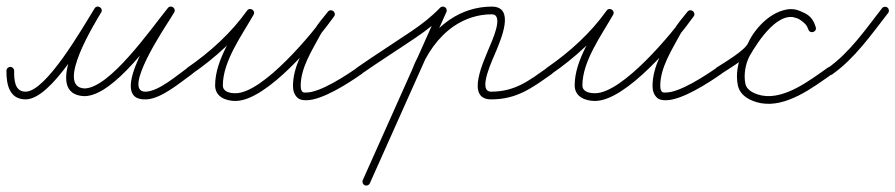

<svg xmlns="http://www.w3.org/2000/svg" viewBox="-32 -297 2784 597"><path d="M-12 -77.1C-12 -77.1 -12 -77.1 -12 -77.1C-12.3 -35.2 -3.3 12 47.5 12C128.4 12 239.8 -189.7 282.4 -258.1C286.6 -264.8 283.5 -271.4 278.3 -274.5C273.2 -277.6 266 -277.4 261.9 -270.6C235.5 -226 98.4 -3.9 229.8 2C229.8 2 230 2 230.1 2C230.3 2 230.4 2 230.4 2C322.9 1.6 448.8 -182.9 508.6 -256.9C513.3 -262.8 510.4 -269.5 505.4 -273.1C500.3 -276.7 493.1 -277.2 489.1 -270.9C470.7 -241.6 289.7 19.4 423.7 12C470.9 9.4 527.7 -40.1 565.9 -67.2C571.3 -71 572.6 -78.5 568.8 -83.9C565 -89.3 557.5 -90.6 552.1 -86.8C552.1 -86.8 552.1 -86.8 552.1 -86.8C518.4 -62.9 463.2 -14.2 422.3 -12C343.6 -7.6 483.5 -216.3 493.8 -232.9C499.1 -241.5 504.2 -249.8 509.4 -258.1C513.4 -264.5 510.8 -270.9 506.2 -274.2C501.5 -277.6 494.6 -277.9 489.9 -272C436 -205.4 309 -22.4 230.3 -22C230.3 -22 230.4 -22 230.6 -22C230.7 -22 230.9 -22 230.9 -22C138.5 -26.1 266.5 -231.3 282.6 -258.4C286.6 -265.2 283.6 -271.6 278.5 -274.7C273.4 -277.8 266.2 -277.5 262.1 -270.8C225.3 -211.8 111.8 -12 47.5 -12C12.8 -12 11.8 -50 12 -76.9C12 -83.6 6.7 -89 0.1 -89C-6.6 -89 -12 -83.7 -12 -77.1Z M564.8 -67.1C564.8 -67.1 564.8 -67.1 564.8 -67.1C636.9 -116.7 704.9 -178.5 755.8 -250C760.2 -256.2 757 -262.8 751.8 -266.1C746.6 -269.4 739.3 -269.5 735.6 -262.9C696.7 -194.7 636.9 -111.7 636.9 -31.7C636.9 4 669.6 16.9 700.2 16.9C797.5 16.9 953.7 -171.4 1006.8 -246C1011.3 -252.4 1008.9 -259 1004.2 -262.6C999.5 -266.1 992.5 -266.6 987.6 -260.5C972.9 -241.9 956.3 -223.5 944.6 -203C944.6 -203 944.5 -202.9 944.5 -202.8C944.5 -202.7 944.4 -202.7 944.4 -202.7C916.1 -149.7 879 -92 879 -30.3C879 -21.5 880.3 -12.5 884.3 -4.5C884.3 -4.5 884.4 -4.4 884.4 -4.4C884.5 -4.3 884.5 -4.2 884.5 -4.2C892.9 11 902.8 14.7 920.4 14.7C970.5 14.7 1053.3 -39.5 1092.9 -67.2C1098.3 -71 1099.6 -78.5 1095.8 -83.9C1092 -89.3 1084.5 -90.6 1079.1 -86.8C1079.1 -86.8 1079.1 -86.8 1079.1 -86.8C1044.4 -62.6 964.1 -9.3 920.4 -9.3C910.3 -9.3 909.3 -8.9 905.5 -15.8C905.5 -15.8 905.5 -15.7 905.6 -15.6C905.6 -15.5 905.7 -15.5 905.7 -15.5C903.4 -19.9 903 -25.4 903 -30.3C903 -87.3 939.4 -142.3 965.6 -191.3C965.6 -191.3 965.5 -191.3 965.5 -191.2C965.5 -191.1 965.4 -191 965.4 -191C976.5 -210.5 992.4 -228 1006.4 -245.5C1011.2 -251.6 1008.7 -258.4 1003.8 -262.1C998.9 -265.7 991.7 -266.3 987.2 -260C940.2 -193.7 785.7 -7.1 700.2 -7.1C683.8 -7.1 660.9 -10.9 660.9 -31.7C660.9 -106.4 720 -187.1 756.4 -251.1C760.2 -257.7 757.3 -264 752.4 -267.1C747.6 -270.2 740.6 -270.1 736.2 -264C686.9 -194.7 621 -134.9 551.2 -86.9C545.7 -83.1 544.4 -75.7 548.1 -70.2C551.9 -64.7 559.3 -63.4 564.8 -67.1Z M1091.9 -67.2C1091.9 -67.2 1091.9 -67.2 1091.9 -67.2C1147.1 -105.6 1204 -141.6 1259.7 -179.3C1293.5 -202.2 1325.4 -226.6 1353.7 -256.2C1358.3 -261 1358.1 -268.6 1353.3 -273.1C1348.5 -277.7 1340.9 -277.6 1336.3 -272.8C1336.3 -272.8 1336.3 -272.8 1336.3 -272.8C1309.2 -244.4 1278.7 -221.1 1246.3 -199.2C1190.4 -161.4 1133.5 -125.4 1078.1 -86.8C1072.7 -83.1 1071.4 -75.6 1075.2 -70.1C1078.9 -64.7 1086.4 -63.4 1091.9 -67.2ZM1349.9 -275.4C1343.8 -278.1 1336.7 -275.4 1334 -269.4C1254.7 -91.9 1175.4 85.6 1096 263.1C1093.3 269.2 1096.1 276.3 1102.1 279C1108.2 281.7 1115.3 278.9 1118 272.9C1118 272.9 1118 272.9 1118 272.9C1197.3 95.4 1276.6 -82.1 1356 -259.6C1358.7 -265.6 1355.9 -272.7 1349.9 -275.4ZM1272.2 -72.7C1272.2 -72.7 1272.2 -72.7 1272.2 -72.7C1293.8 -128.7 1329.5 -181.6 1379.5 -215.8C1414.3 -239.5 1454.8 -252.5 1497 -252.5C1537.4 -252.5 1495.7 -165.4 1489.1 -148.9C1474 -110.7 1413.6 12 1495 12C1575.6 12 1622.3 -23.7 1683.9 -67.2C1689.3 -71 1690.6 -78.5 1686.8 -83.9C1683 -89.3 1675.5 -90.6 1670.1 -86.8C1612.8 -46.4 1570 -12 1495 -12C1450.2 -12 1502.4 -117.3 1511.4 -140C1525.3 -175 1570.7 -276.5 1497 -276.5C1450 -276.5 1404.8 -262.1 1366 -235.6C1311.9 -198.7 1273.1 -141.9 1249.8 -81.3C1247.4 -75.1 1250.5 -68.2 1256.7 -65.8C1262.9 -63.4 1269.8 -66.5 1272.2 -72.7Z M1682.8 -67.1C1682.8 -67.1 1682.8 -67.1 1682.8 -67.1C1754.9 -116.7 1822.9 -178.5 1873.8 -250C1878.2 -256.2 1875 -262.8 1869.8 -266.1C1864.6 -269.4 1857.3 -269.5 1853.6 -262.9C1814.7 -194.7 1754.9 -111.7 1754.9 -31.7C1754.9 4 1787.6 16.9 1818.2 16.9C1915.5 16.9 2071.7 -171.4 2124.8 -246C2129.3 -252.4 2126.9 -259 2122.2 -262.6C2117.5 -266.1 2110.5 -266.6 2105.6 -260.5C2090.9 -241.9 2074.3 -223.5 2062.6 -203C2062.6 -203 2062.5 -202.9 2062.5 -202.8C2062.5 -202.7 2062.4 -202.7 2062.4 -202.7C2034.1 -149.7 1997 -92 1997 -30.3C1997 -21.5 1998.3 -12.5 2002.3 -4.5C2002.3 -4.5 2002.4 -4.4 2002.4 -4.4C2002.5 -4.3 2002.5 -4.2 2002.5 -4.2C2010.9 11 2020.8 14.7 2038.4 14.7C2088.5 14.7 2171.3 -39.5 2210.9 -67.2C2216.3 -71 2217.6 -78.5 2213.8 -83.9C2210 -89.3 2202.5 -90.6 2197.1 -86.8C2197.1 -86.8 2197.1 -86.8 2197.1 -86.8C2162.4 -62.6 2082.1 -9.3 2038.4 -9.3C2028.3 -9.3 2027.3 -8.9 2023.5 -15.8C2023.5 -15.8 2023.5 -15.7 2023.6 -15.6C2023.6 -15.5 2023.7 -15.5 2023.7 -15.5C2021.4 -19.9 2021 -25.4 2021 -30.3C2021 -87.3 2057.4 -142.3 2083.6 -191.3C2083.6 -191.3 2083.5 -191.3 2083.5 -191.2C2083.5 -191.1 2083.4 -191 2083.4 -191C2094.5 -210.5 2110.4 -228 2124.4 -245.5C2129.2 -251.6 2126.7 -258.4 2121.8 -262.1C2116.9 -265.7 2109.7 -266.3 2105.2 -260C2058.2 -193.7 1903.7 -7.1 1818.2 -7.1C1801.8 -7.1 1778.9 -10.9 1778.9 -31.7C1778.9 -106.4 1838 -187.1 1874.4 -251.1C1878.2 -257.7 1875.3 -264 1870.4 -267.1C1865.6 -270.2 1858.6 -270.1 1854.2 -264C1804.9 -194.7 1739 -134.9 1669.2 -86.9C1663.7 -83.1 1662.4 -75.7 1666.1 -70.2C1669.9 -64.7 1677.3 -63.4 1682.8 -67.1Z M2209.6 -66.9C2209.6 -66.9 2209.6 -66.9 2209.6 -66.9C2237.7 -85.3 2302.6 -123 2316 -153.1C2333.9 -193.6 2385 -248.9 2433.8 -244.1C2433.8 -244.1 2433.3 -244.2 2432.8 -244.3C2432.3 -244.4 2431.7 -244.5 2431.8 -244.4C2456.6 -237.5 2473.1 -234.3 2481.5 -205.6C2483.7 -198.2 2490.7 -196.4 2496.5 -198.3C2502.3 -200.2 2506.9 -205.8 2504.3 -213.1C2500.8 -222.7 2496.9 -230.3 2489.9 -238C2489.9 -238 2489.8 -238.1 2489.7 -238.3C2489.6 -238.4 2489.5 -238.5 2489.5 -238.5C2484.2 -243.7 2478.9 -248.8 2472.7 -253C2472.7 -253 2472.8 -252.9 2472.9 -252.8C2473 -252.8 2473.1 -252.7 2473.1 -252.7C2392.5 -311.3 2312.1 -194.1 2278.6 -136C2278.6 -136 2278.6 -135.9 2278.5 -135.9C2278.5 -135.8 2278.5 -135.7 2278.5 -135.7C2262 -105.4 2255.1 -65.5 2262.3 -31.5C2269.3 1.9 2303.2 17.9 2333.7 23.8C2333.7 23.8 2333.8 23.8 2333.8 23.8C2333.8 23.8 2333.9 23.8 2333.9 23.8C2413.2 38 2495.2 -24.5 2555.9 -67.2C2561.3 -71 2562.6 -78.5 2558.8 -83.9C2555 -89.3 2547.5 -90.6 2542.1 -86.8C2488.2 -48.9 2409.2 12.9 2338.1 0.2C2338.1 0.2 2338.2 0.2 2338.2 0.2C2338.2 0.2 2338.3 0.2 2338.3 0.2C2318.2 -3.7 2290.5 -13.6 2285.7 -36.5C2279.8 -64.9 2285.8 -98.9 2299.5 -124.3C2299.5 -124.3 2299.5 -124.2 2299.5 -124.1C2299.4 -124.1 2299.4 -124 2299.4 -124C2323.9 -166.4 2395 -279.8 2458.9 -233.3C2458.9 -233.3 2459 -233.2 2459.1 -233.2C2459.2 -233.1 2459.3 -233 2459.3 -233C2464.2 -229.8 2468.4 -225.6 2472.5 -221.5C2472.5 -221.5 2472.4 -221.6 2472.3 -221.7C2472.2 -221.9 2472.1 -222 2472.1 -222C2477 -216.6 2479.3 -211.5 2481.7 -204.9C2484.4 -197.6 2491.1 -195.8 2496.7 -197.6C2502.3 -199.4 2506.7 -204.9 2504.5 -212.4C2493.6 -249.6 2471.5 -258.3 2438.2 -267.6C2438.2 -267.6 2437.7 -267.7 2437.2 -267.8C2436.7 -267.8 2436.2 -267.9 2436.2 -267.9C2376.3 -273.9 2316.4 -213.4 2294 -162.9C2283.7 -139.5 2219.2 -101.9 2196.4 -87.1C2190.9 -83.4 2189.3 -76 2192.9 -70.4C2196.6 -64.9 2204 -63.3 2209.6 -66.9Z M2556 -65.9C2556 -65.9 2556 -65.9 2556 -65.9C2626.4 -116 2677 -189.1 2729.5 -256.6C2733.5 -261.9 2732.6 -269.4 2727.4 -273.5C2722.1 -277.5 2714.6 -276.6 2710.5 -271.4C2710.5 -271.4 2710.5 -271.4 2710.5 -271.4C2659.5 -205.8 2610.5 -134.1 2542 -85.4C2536.6 -81.6 2535.4 -74.1 2539.2 -68.7C2543.1 -63.3 2550.5 -62 2556 -65.9Z"/></svg>

Font: FRB American Cursive Guidelines Arrows Light
Style: Italic
Weight: 300
Italic angle: -25°
Version: Version 2.0;Modular Font Editor K font №1